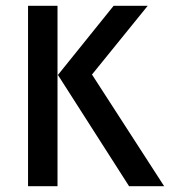

<svg xmlns="http://www.w3.org/2000/svg" viewBox="-20 -645 589 665"><path d="M427.1 0 180.6 -385.4 373.6 -625H491.7L298.6 -386.8L548.6 0ZM77.1 0V-625H179.2V0Z"/></svg>

Font: Afacad Flux Medium
Style: Regular
Weight: 500
Designer: Kristian Moeller
Foundry: Dicotype
Version: Version 1.100